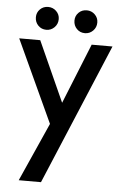

<svg xmlns="http://www.w3.org/2000/svg" viewBox="-58 -646 597 937"><g transform="rotate(5 240.5 -177.5)"><path d="M70 250 198 -37 12 -440H115L248 -145L367 -440H469L179 250ZM329 -493Q305 -493 289 -509.5Q273 -526 273 -550Q273 -573 289 -589Q305 -605 329 -605Q352 -605 368.5 -589Q385 -573 385 -550Q385 -526 368.5 -509.5Q352 -493 329 -493ZM140 -493Q116 -493 100 -509.5Q84 -526 84 -550Q84 -573 100 -589Q116 -605 140 -605Q163 -605 179.5 -589Q196 -573 196 -550Q196 -526 179.5 -509.5Q163 -493 140 -493Z"/></g></svg>

Font: Teachers Medium
Style: Regular
Weight: 500
Designer: Alfredo Marco Pradil, Chank Diesel
Version: Version 1.001